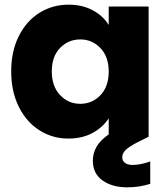

<svg xmlns="http://www.w3.org/2000/svg" viewBox="-20 -586 719 823"><path d="M624 106V202Q577 217 526 217Q461 217 419.5 187.5Q378 158 378 103Q378 71 393.5 43.5Q409 16 446 -10V-79Q421 -40 376.5 -16Q332 8 273 8Q205 8 149 -27.5Q93 -63 60.5 -128.5Q28 -194 28 -280Q28 -366 60.5 -431Q93 -496 149 -531Q205 -566 274 -566Q333 -566 377.5 -542Q422 -518 446 -479V-558H617V0L571 23Q534 42 519 56.5Q504 71 504 88Q504 103 515.5 112Q527 121 548 121Q582 121 624 106ZM446 -279Q446 -343 410.5 -380Q375 -417 324 -417Q273 -417 237.5 -380.5Q202 -344 202 -280Q202 -216 237.5 -178.5Q273 -141 324 -141Q375 -141 410.5 -178Q446 -215 446 -279Z"/></svg>

Font: Poppins A&M
Style: Bold-A&M
Weight: 700
Designer: Ninad Kale (Devanagari), Jonny Pinhorn (Latin)
Foundry: Indian Type Foundry
Version: 4.004